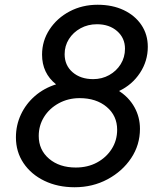

<svg xmlns="http://www.w3.org/2000/svg" viewBox="-20 -776 676 808"><path d="M294 12Q223 12 167 -15Q111 -42 79 -89.5Q47 -137 47 -198Q47 -249 68 -294Q89 -339 127 -372Q165 -405 216 -421Q157 -468 157 -546Q157 -604 188.5 -652Q220 -700 273 -728Q326 -756 391 -756Q453 -756 500.5 -733.5Q548 -711 575 -671Q602 -631 602 -579Q602 -519 569 -469Q536 -419 481 -393Q523 -366 546 -324.5Q569 -283 569 -234Q569 -166 532 -110.5Q495 -55 432.5 -21.5Q370 12 294 12ZM372 -443Q409 -443 439.5 -460Q470 -477 488 -506Q506 -535 506 -571Q506 -616 473 -645Q440 -674 388 -674Q350 -674 319 -657Q288 -640 270 -611.5Q252 -583 252 -548Q252 -501 285.5 -472Q319 -443 372 -443ZM299 -71Q349 -71 388 -92Q427 -113 450 -149Q473 -185 473 -230Q473 -289 429 -326Q385 -363 315 -363Q267 -363 227.5 -341.5Q188 -320 165.5 -284Q143 -248 143 -204Q143 -145 186.5 -108Q230 -71 299 -71Z"/></svg>

Font: Plus Jakarta Display
Style: Italic
Weight: 400
Italic angle: -12°
Designer: Gumpita Rahayu
Foundry: Tokotype Studio
Version: Version 1.000